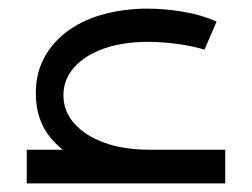

<svg xmlns="http://www.w3.org/2000/svg" viewBox="-20 -425 584 445"><path d="M326 -22Q254 -22 194 -42Q134 -62 98.5 -104Q63 -146 63 -209Q63 -257 84 -294Q105 -331 141 -356Q177 -381 224 -393Q271 -405 322 -405Q363 -405 406 -397.5Q449 -390 482 -375L454 -310Q428 -318 392 -323Q356 -328 324 -328Q265 -328 221 -312.5Q177 -297 152 -269Q127 -241 127 -204Q127 -167 152.5 -138.5Q178 -110 222.5 -94Q267 -78 326 -78ZM42 0V-78H502V0Z"/></svg>

Font: Alexandria Light
Style: Regular
Weight: 300
Designer: Mohamed Gaber
Foundry: Kief Type Foundry
Version: Version 5.100